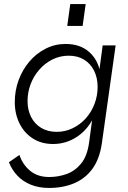

<svg xmlns="http://www.w3.org/2000/svg" viewBox="-20 -717 634 948"><path d="M222 211Q172 211 132.5 195Q93 179 66 150.5Q39 122 24 84L76 48Q92 96 129 126.5Q166 157 223 157Q268 157 309.5 142Q351 127 381 90Q411 53 420 -14L439 -155L447 -147Q416 -79 361.5 -42.5Q307 -6 242 -6Q185 -6 142.5 -33Q100 -60 76.5 -107Q53 -154 53 -213Q53 -270 72 -321.5Q91 -373 125 -413Q159 -453 205 -476.5Q251 -500 304 -500Q375 -500 419.5 -461Q464 -422 475 -358L468 -352L487 -493H551L483 -10Q472 67 437 115.5Q402 164 347 187.5Q292 211 222 211ZM260 -66Q302 -66 339 -84Q376 -102 403.5 -132.5Q431 -163 446.5 -203.5Q462 -244 462 -288Q462 -333 444.5 -368Q427 -403 395 -422.5Q363 -442 320 -442Q276 -442 239 -423.5Q202 -405 174 -373Q146 -341 131 -301Q116 -261 116 -218Q116 -174 133.5 -139.5Q151 -105 183.5 -85.5Q216 -66 260 -66ZM312 -589 327 -697H403L388 -589Z"/></svg>

Font: Hanken Grotesk Light
Style: Italic
Weight: 300
Italic angle: -8°
Designer: Alfredo Marco Pradil
Foundry: Hanken Design Co.
Version: Version 3.013